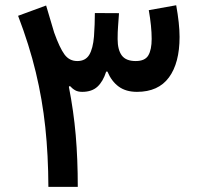

<svg xmlns="http://www.w3.org/2000/svg" viewBox="-20 -726 767 746"><path d="M392.6 -447.8Q380.4 -409.2 358.6 -389.2Q336.9 -369.1 299.3 -369.1Q283.2 -369.1 272.5 -375Q261.7 -380.9 251.5 -392.1L247.6 -388.7Q266.1 -294.4 274.2 -201.2Q282.2 -107.9 282.2 0H168Q167.5 -123.5 156 -231.7Q144.5 -339.8 119.1 -445.3Q93.8 -550.8 50.3 -664.6L159.2 -704.6L190.4 -599.6Q211.9 -539.6 230.7 -514.2Q249.5 -488.8 280.3 -488.8Q312 -488.8 326.7 -512.9Q341.3 -537.1 345.2 -584.5Q346.7 -610.8 347.7 -631.3Q348.6 -651.9 348.6 -675.3L442.4 -674.8Q440.4 -644.5 438.7 -623.5Q437 -602.5 437 -574.2Q437 -532.7 453.1 -510.7Q469.2 -488.8 507.3 -488.8Q543.5 -488.8 556.4 -511Q569.3 -533.2 569.3 -574.7Q569.3 -623 558.1 -686.5L664.6 -705.6Q670.9 -670.9 674.3 -639.6Q677.7 -608.4 677.7 -582.5Q677.7 -481.4 636.5 -425.3Q595.2 -369.1 512.2 -369.1Q469.2 -369.1 441.2 -389.6Q413.1 -410.2 397.5 -447.8Z"/></svg>

Font: Estedad-FD SemiBold
Style: Regular
Weight: 600
Designer: Amin Abedi
Version: Version 7.3